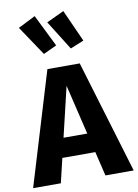

<svg xmlns="http://www.w3.org/2000/svg" viewBox="-120 -1091 831 1160"><g transform="rotate(-10 295.5 -511.0)"><path d="M196.5 -693.4H394.9L603.7 0H430.3L293.1 -573.9L156.8 0H-13.3ZM203.7 -268.1H382.7L409.5 -149.3H177ZM273.6 -825.4 176.4 -1022 70.3 -968.6 191.9 -787.3ZM440.5 -825.4 352 -1022 244.8 -971.7 357.6 -791.7Z"/></g></svg>

Font: Fira Sans Variable
Style: Regular
Weight: 400
Designer: Carrois Corporate & Edenspiekermann AG
Foundry: Carrois Corporate GbR & Edenspiekermann AG
Version: Version 4.202